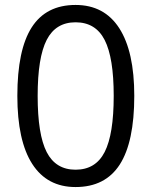

<svg xmlns="http://www.w3.org/2000/svg" viewBox="-20 -745 612 775"><path d="M285 -725Q166 -725 108 -634.5Q50 -544 50 -358Q50 -177 110 -83.5Q170 10 285 10Q405 10 463.5 -81Q522 -172 522 -358Q522 -537 461.5 -631Q401 -725 285 -725ZM285 -655Q366 -655 402.5 -583.5Q439 -512 439 -358Q439 -203 402.5 -131.5Q366 -60 285 -60Q205 -60 168.5 -131Q132 -202 132 -358Q132 -513 168.5 -584Q205 -655 285 -655Z"/></svg>

Font: OpenSansMMV
Style: Regular
Weight: 400
Designer: Steve Matteson
Foundry: Ascender Corporation
Version: Version 4.000